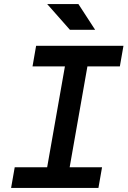

<svg xmlns="http://www.w3.org/2000/svg" viewBox="-20 -917 626 937"><path d="M192.4 0 314.5 -693.4H424.3L302.2 0ZM34.2 0 51.8 -100.6H478L460.4 0ZM138.7 -592.8 156.2 -693.4H582.5L564.9 -592.8ZM321.3 -771.5 210.4 -897H362.8L444.3 -771.5Z"/></svg>

Font: Cascadia Mono Medium
Style: Italic
Weight: 500
Italic angle: -10°
Monospace: yes
Designer: Aaron Bell
Foundry: Saja Typeworks
Version: Version 2407.024